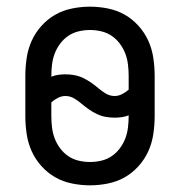

<svg xmlns="http://www.w3.org/2000/svg" viewBox="-20 -548 540 576"><path d="M250 8Q223 8 196 2.5Q169 -3 146 -16Q123 -29 104.5 -49.5Q86 -70 75 -94.5Q64 -119 60 -146Q56 -173 56 -200V-320Q56 -347 60 -374Q64 -401 75 -425.5Q86 -450 104.5 -470.5Q123 -491 146 -504Q169 -517 196 -522.5Q223 -528 250 -528Q277 -528 304 -522.5Q331 -517 354 -504Q377 -491 395.5 -470.5Q414 -450 425 -425.5Q436 -401 440 -374Q444 -347 444 -320V-200Q444 -173 440 -146Q436 -119 425 -94.5Q414 -70 395.5 -49.5Q377 -29 354 -16Q331 -3 304 2.5Q277 8 250 8ZM324 -260Q335 -260 346 -265.5Q357 -271 366 -279V-320Q366 -337 364 -354Q362 -371 356 -387Q350 -403 339.5 -417Q329 -431 315 -440.5Q301 -450 284 -454Q267 -458 250 -458Q233 -458 216 -454Q199 -450 185 -440.5Q171 -431 160.5 -417Q150 -403 144 -387Q138 -371 136 -354Q134 -337 134 -320V-318Q144 -322 155 -323.5Q166 -325 176 -325Q190 -325 203.5 -322.5Q217 -320 229.5 -314Q242 -308 253.5 -300Q265 -292 275.5 -283Q286 -274 298 -267Q310 -260 324 -260ZM250 -62Q267 -62 284 -66Q301 -70 315 -79.5Q329 -89 339.5 -103Q350 -117 356 -133Q362 -149 364 -166Q366 -183 366 -200V-202Q356 -198 345 -196.5Q334 -195 324 -195Q310 -195 296.5 -197.5Q283 -200 270.5 -206Q258 -212 246.5 -220Q235 -228 224.5 -237Q214 -246 202 -253Q190 -260 176 -260Q165 -260 154 -254.5Q143 -249 134 -241V-200Q134 -183 136 -166Q138 -149 144 -133Q150 -117 160.5 -103Q171 -89 185 -79.5Q199 -70 216 -66Q233 -62 250 -62Z"/></svg>

Font: Iosevka www.saffi
Style: Regular
Weight: 400
Monospace: yes
Designer: Belleve Invis
Foundry: Belleve Invis
Version: Version 22.0.2; ttfautohint (v1.8.3)